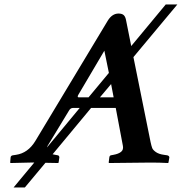

<svg xmlns="http://www.w3.org/2000/svg" viewBox="-20 -718 803 848"><path d="M645 -90.8Q648.9 -72.8 652.3 -64Q655.8 -55.2 668.9 -46.1Q682.1 -37.1 704.1 -34.2L717.8 -32.2Q727.5 -30.3 728 -22.9L724.1 0L722.2 2Q685.1 0 646 0L461.9 2L460 0L462.9 -22.9Q463.9 -30.8 470.2 -32.2L481 -34.2Q502.9 -38.1 514.4 -47.1Q525.9 -56.2 522.9 -73.2L491.2 -241.2H382.3L212.4 -36.6Q217.8 -35.2 224.1 -34.2L234.9 -32.2Q241.7 -31.2 242.2 -22.9L238.8 0L236.8 2Q210.4 1.5 180.7 1L89.8 109.9H40L131.3 0Q124.5 0 112.8 0L26.9 2L24.9 0L26.9 -22.9Q27.8 -30.8 37.1 -32.2L50.8 -34.2Q103.5 -42 135.7 -94.7L456.1 -627Q475.1 -657.7 502.9 -658.2Q519 -658.2 526.6 -651.1Q534.2 -644 537.1 -627L559.6 -514.6L711.9 -698.2H763.2L569.3 -465.8ZM470.7 -346.7 421.4 -288.1H481.9Q475.6 -323.2 470.7 -346.7ZM460.9 -396Q457 -415.5 440.9 -494.1L326.2 -299.8Q319.3 -287.6 328.1 -288.1H371.1ZM187.5 -66.9 332 -241.2H301.8Q290.5 -241.2 283.2 -227.1L189.9 -73.2Q188.5 -69.3 187.5 -66.9Z"/></svg>

Font: Linux Libertine O
Style: Semibold Italic
Weight: 600
Italic angle: -11.5°
Designer: Philipp H. Poll
Foundry: Philipp H. Poll
Version: Version 5.1.2